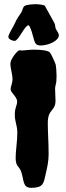

<svg xmlns="http://www.w3.org/2000/svg" viewBox="-20 -885 314 920"><path d="M250 -495C250 -503 251 -512 251 -520C251 -542 249 -564 247 -575C245 -583 223 -631 219 -634C208 -644 174 -647 141 -647C119 -647 97 -643 84 -643C81 -643 77 -644 73 -644C64 -644 33 -604 31 -588C30 -585 30 -581 30 -578C30 -555 40 -531 40 -504C40 -489 31 -469 31 -459C29 -442 62 -422 62 -399C62 -377 51 -372 51 -336C51 -299 63 -286 63 -249C63 -208 55 -163 55 -129C55 -87 70 -90 80 -66C96 -26 86 15 129 15C188 15 189 -7 198 -47C206 -82 213 -110 213 -146C213 -201 209 -250 209 -296C209 -365 246 -350 246 -403C246 -420 244 -440 244 -459C244 -474 249 -483 250 -495ZM262 -716C262 -726 252 -737 247 -748C244 -757 245 -768 240 -776C224 -805 195 -857 195 -857C187 -864 155 -865 146 -865C134 -864 108 -863 99 -857C88 -851 89 -836 82 -825C74 -812 63 -801 50 -771C43 -755 20 -721 20 -708C20 -697 40 -689 50 -689C69 -689 98 -764 117 -764C124 -762 136 -721 136 -719C146 -691 143 -667 174 -667C213 -667 262 -690 262 -716Z"/></svg>

Font: Freckle Face
Style: Regular
Weight: 400
Designer: Astigmatic (AOETI)
Foundry: Astigmatic (AOETI)
Version: Version 1.000